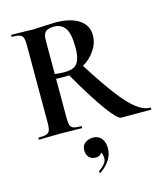

<svg xmlns="http://www.w3.org/2000/svg" viewBox="-129 -729 969 1106"><g transform="rotate(-15 355.0 -176.0)"><path d="M339.8 -348.6Q379.9 -369.6 379.9 -457.3Q379.9 -544.9 356 -575.9Q332 -606.9 292.5 -606.9Q252.9 -606.9 239 -592Q225.1 -577.1 225.1 -542V-341.8Q249 -337.9 284.2 -337.9Q319.3 -337.9 339.8 -348.6ZM495.1 -501Q495.1 -455.1 467 -413.1Q439 -371.1 394 -345.2Q474.1 -219.2 528.6 -148.2Q583 -77.1 625.5 -44.7Q668 -12.2 708 -12.2Q710 -12.2 710 -6.1Q710 0 708 0H529.8Q507.8 0 448 -82.5Q388.2 -165 303.2 -313Q295.4 -312 268.1 -312Q240.7 -312 225.1 -313V-81.1Q225.1 -50.3 230 -36.1Q234.9 -22 249.5 -17.1Q264.2 -12.2 295.9 -12.2Q297.9 -12.2 297.9 -6.1Q297.9 0 295.9 0Q262.7 0 244.1 -1L168 -2L95.2 -1Q75.2 0 41 0Q38.1 0 38.1 -6.1Q38.1 -12.2 41 -12.2Q73.2 -12.2 87.6 -17.1Q102.1 -22 107.4 -36.4Q112.8 -50.8 112.8 -81.1V-543.9Q112.8 -573.7 107.9 -587.9Q103 -602.1 88.1 -607.4Q73.2 -612.8 42 -612.8Q40 -612.8 40 -618.9Q40 -625 42 -625L95.2 -624Q141.1 -622.1 168 -622.1L301.8 -627.9Q393.6 -627.9 444.3 -594.5Q495.1 -561 495.1 -501ZM410.2 150.9Q410.2 220.2 334 274.9L332 275.9Q328.1 275.9 326.2 271.5Q324.2 267.1 327.1 265.1Q375 230 375 202.6Q375 175.3 365.2 165Q355.5 184.1 329.3 184.1Q303.2 184.1 289.1 168Q274.9 151.9 274.9 126Q274.9 100.1 293.9 84.5Q313 68.8 343.5 68.8Q374 68.8 392.1 90.8Q410.2 112.8 410.2 150.9Z"/></g></svg>

Font: Cormorant-Bold
Style: Bold
Weight: 700
Designer: Christian Thalmann (Catharsis Fonts)
Version: Version 3.000